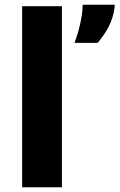

<svg xmlns="http://www.w3.org/2000/svg" viewBox="-20 -786 502 806"><path d="M293 -606H390C423 -647 456 -692 462 -766H327C327 -713 308 -647 293 -606ZM73 0H240V-760H73Z"/></svg>

Font: Kathrein 85 Heavy
Style: Regular
Weight: 900
Designer: Lazydogs Typefoundry, based on Open Sans by Ascender Corporation
Foundry: Lazydogs Typefoundry
Version: Version 1.003;PS 001.003;hotconv 1.0.88;makeotf.lib2.5.64775